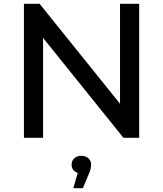

<svg xmlns="http://www.w3.org/2000/svg" viewBox="-20 -720 852 1003"><path d="M707 -700V0H625L205 -522V0H105V-700H187L607 -178V-700ZM456 140Q456 164 443 191L413 263H363L386 183Q371 178 362.5 167Q354 156 354 140Q354 120 368 107Q382 94 405 94Q428 94 442 107Q456 120 456 140Z"/></svg>

Font: APTA Sans Medium
Style: Bold
Weight: 500
Version: Version 7.200